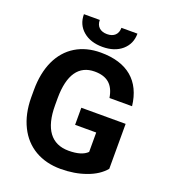

<svg xmlns="http://www.w3.org/2000/svg" viewBox="-161 -1015 1002 1139"><g transform="rotate(20 340.5 -445.0)"><path d="M407.7 -900.4C407.7 -859.4 382.3 -835.9 339.8 -835.9C296.9 -835.9 271 -859.4 271 -900.4H170.9C170.9 -856.4 186.5 -821.3 217.8 -794.9C248.5 -768.6 289.6 -755.4 339.8 -755.4C390.1 -755.4 431.2 -768.6 462.4 -795.4C493.2 -822.3 508.8 -856.9 508.8 -900.4ZM626 -373.5H346.2V-265.6H479.5V-143.1C456.1 -119.6 417 -107.9 361.8 -107.9C252.4 -107.9 194.8 -185.1 194.8 -334V-379.4C195.3 -527.3 248.5 -602.5 348.1 -602.5C426.3 -602.5 470.2 -566.4 483.4 -484.9H626C608.4 -638.7 512.2 -720.7 343.8 -720.7C283.2 -720.7 230.5 -707 185.5 -679.7C95.2 -624.5 45.9 -518.1 45.9 -376V-327.6C46.4 -258.8 59.6 -198.7 85 -147.5C135.3 -45.4 231 9.8 354 9.8C412.6 9.8 465.8 1 514.2 -16.6C562.5 -33.7 599.6 -58.1 626 -89.8Z"/></g></svg>

Font: Roboto
Style: Bold
Weight: 700
Designer: Google
Version: Version 2.137; 2017